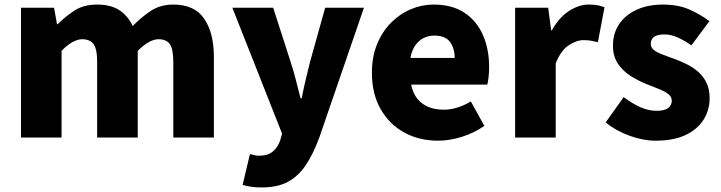

<svg xmlns="http://www.w3.org/2000/svg" viewBox="-20 -603 3163 842"><path d="M72 0V-569H217L230 -497H233Q268 -532 308 -557.5Q348 -583 406 -583Q465 -583 502.5 -559Q540 -535 562 -489Q599 -527 641 -555Q683 -583 740 -583Q833 -583 875.5 -521Q918 -459 918 -352V0H740V-330Q740 -389 724.5 -410Q709 -431 675 -431Q656 -431 633 -418.5Q610 -406 584 -380V0H406V-330Q406 -389 390 -410Q374 -431 340 -431Q321 -431 298 -418.5Q275 -406 250 -380V0Z M1128 219Q1100 219 1081 216Q1062 213 1044 208L1076 73Q1084 74 1094 77Q1104 80 1114 80Q1155 80 1177 61Q1199 42 1209 12L1217 -17L999 -569H1178L1254 -333Q1267 -294 1277 -254Q1287 -214 1298 -172H1303Q1311 -213 1320.5 -253Q1330 -293 1340 -333L1406 -569H1576L1380 1Q1353 74 1320 122.5Q1287 171 1241.5 195Q1196 219 1128 219Z M1901 14Q1819 14 1753.5 -21.5Q1688 -57 1649.5 -124Q1611 -191 1611 -285Q1611 -354 1633.5 -409Q1656 -464 1694.5 -503Q1733 -542 1781.5 -562.5Q1830 -583 1881 -583Q1963 -583 2017 -547Q2071 -511 2098 -449Q2125 -387 2125 -309Q2125 -285 2122.5 -264Q2120 -243 2117 -232H1783Q1791 -193 1811 -169Q1831 -145 1860 -133.5Q1889 -122 1925 -122Q1956 -122 1985 -131Q2014 -140 2045 -158L2104 -51Q2060 -20 2005.5 -3Q1951 14 1901 14ZM1780 -349H1974Q1974 -391 1953.5 -419Q1933 -447 1884 -447Q1860 -447 1838.5 -436.5Q1817 -426 1801.5 -404.5Q1786 -383 1780 -349Z M2239 0V-569H2384L2397 -470H2400Q2432 -527 2475.5 -555Q2519 -583 2562 -583Q2588 -583 2603.5 -579.5Q2619 -576 2631 -571L2602 -418Q2586 -422 2572 -424.5Q2558 -427 2539 -427Q2508 -427 2473.5 -404Q2439 -381 2417 -325V0Z M2855 14Q2800 14 2740 -8Q2680 -30 2636 -66L2715 -177Q2754 -148 2789.5 -132.5Q2825 -117 2859 -117Q2894 -117 2910 -129Q2926 -141 2926 -162Q2926 -179 2910 -191Q2894 -203 2868 -213.5Q2842 -224 2813 -235Q2779 -249 2745.5 -270Q2712 -291 2690 -323.5Q2668 -356 2668 -403Q2668 -457 2695.5 -497.5Q2723 -538 2772.5 -560.5Q2822 -583 2888 -583Q2955 -583 3005 -560.5Q3055 -538 3091 -510L3012 -404Q2981 -426 2951.5 -439Q2922 -452 2894 -452Q2863 -452 2848.5 -441.5Q2834 -431 2834 -411Q2834 -394 2848.5 -383Q2863 -372 2888 -363Q2913 -354 2942 -343Q2969 -333 2995.5 -319.5Q3022 -306 3044 -286Q3066 -266 3079 -238.5Q3092 -211 3092 -172Q3092 -120 3065 -77.5Q3038 -35 2985.5 -10.5Q2933 14 2855 14Z"/></svg>

Font: Noto Sans HK Thin Black
Style: Regular
Weight: 900
Version: Version 2.004-H2;hotconv 1.0.118;makeotfexe 2.5.65603